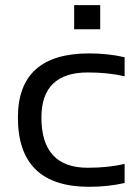

<svg xmlns="http://www.w3.org/2000/svg" viewBox="-20 -718 540 738"><path d="M459 -14.6Q395.5 0 322.3 0Q48.8 0 48.8 -266.1Q48.8 -512.7 322.3 -512.7Q395.5 -512.7 459 -498V-424.8Q395.5 -439.5 317.4 -439.5Q139.2 -439.5 139.2 -266.1Q139.2 -73.2 317.4 -73.2Q395.5 -73.2 459 -87.9ZM365.2 -698.2V-605.5H265.1V-698.2Z"/></svg>

Font: Voltera
Style: Regular
Weight: 400
Designer: Bernd Montag
Version: Version 1.301